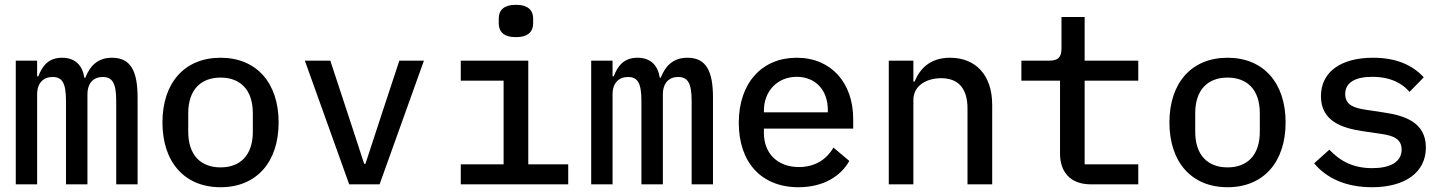

<svg xmlns="http://www.w3.org/2000/svg" viewBox="-20 -769 6041 801"><path d="M134.9 0V-375.4C134.9 -423.7 161.9 -447.8 199.6 -447.8C239.7 -447.8 255.3 -422.6 255.3 -348V0H344.8V-375.4C344.8 -423.7 371.4 -447.8 408 -447.8C448.9 -447.8 464.8 -422.6 464.8 -348V0H554V-361.5C554 -469.8 527.3 -528.1 447.4 -528.1C385.3 -528.1 354.4 -491.5 335.9 -444.6H332C324.2 -495.7 294.4 -528.1 238.6 -528.1C182.2 -528.1 155.9 -493.3 139.9 -450.6H134.9V-516H45.8V0Z M900.2 12.1C1050.4 12.1 1142.4 -93 1142.4 -258.2C1142.4 -422.9 1050.4 -528.1 900.2 -528.1C749.6 -528.1 657.7 -422.9 657.7 -258.2C657.7 -93 749.6 12.1 900.2 12.1ZM765.3 -219.5V-296.5C765.3 -395.6 818.9 -445.3 900.2 -445.3C981.5 -445.3 1034.8 -395.6 1034.8 -296.5V-219.5C1034.8 -120.4 981.5 -70.7 900.2 -70.7C818.9 -70.7 765.3 -120.4 765.3 -219.5Z M1563.6 0 1748.6 -516H1646L1574.2 -298.3L1504.6 -85.6H1499.3L1429.7 -298.3L1358 -516H1251.8L1436.8 0Z M2132.5 -614C2185 -614 2204.2 -638.8 2204.2 -671.5V-691.8C2204.2 -724.1 2185 -748.9 2132.5 -748.9C2079.5 -748.9 2060.7 -724.1 2060.7 -691.8V-671.5C2060.7 -638.8 2079.5 -614 2132.5 -614ZM1902.3 0H2350.5V-83.5H2183.9V-516H1902.3V-432.5H2081V-83.5H1902.3Z M2535.5 0V-375.4C2535.5 -423.7 2562.5 -447.8 2600.1 -447.8C2640.3 -447.8 2655.9 -422.6 2655.9 -348V0H2745.4V-375.4C2745.4 -423.7 2772 -447.8 2808.6 -447.8C2849.4 -447.8 2865.4 -422.6 2865.4 -348V0H2954.5V-361.5C2954.5 -469.8 2927.9 -528.1 2848 -528.1C2785.9 -528.1 2755 -491.5 2736.5 -444.6H2732.6C2724.8 -495.7 2695 -528.1 2639.2 -528.1C2582.7 -528.1 2556.5 -493.3 2540.5 -450.6H2535.5V-516H2446.4V0Z M3311.4 12.1C3416.2 12.1 3489 -35.2 3523.1 -97.7L3457 -153.4C3428.3 -103.3 3379.3 -72.1 3312.9 -72.1C3221.9 -72.1 3166.9 -131 3166.9 -213.8V-232.6H3539.4V-272.7C3539.4 -423.7 3447.4 -528.1 3303.6 -528.1C3158.7 -528.1 3062.1 -422.9 3062.1 -256.7C3062.1 -93 3154.8 12.1 3311.4 12.1ZM3166.9 -300.4V-307.5C3166.9 -389.6 3224.1 -448.5 3304 -448.5C3382.1 -448.5 3433.6 -393.1 3433.6 -310.4V-300.4Z M3790.5 0V-351.6C3790.5 -413.7 3848 -442.8 3906.2 -442.8C3978 -442.8 4016.3 -400.2 4016.3 -316.1V0H4119.3V-332C4119.3 -457 4049 -528.1 3943.9 -528.1C3859.4 -528.1 3817.5 -481.9 3795.5 -428.6H3790.5V-516H3687.9V0Z M4530.9 0H4728.7V-83.5H4505V-432.5H4728.7V-516H4505V-698.2H4408.4V-567.5C4408.4 -529.1 4393.8 -516 4356.5 -516H4241.1V-432.5H4402.3V-128.2C4402.3 -53.3 4443.5 0 4530.9 0Z M5101.2 12.1C5251.4 12.1 5343.4 -93 5343.4 -258.2C5343.4 -422.9 5251.4 -528.1 5101.2 -528.1C4950.6 -528.1 4858.7 -422.9 4858.7 -258.2C4858.7 -93 4950.6 12.1 5101.2 12.1ZM4966.3 -219.5V-296.5C4966.3 -395.6 5019.9 -445.3 5101.2 -445.3C5182.5 -445.3 5235.8 -395.6 5235.8 -296.5V-219.5C5235.8 -120.4 5182.5 -70.7 5101.2 -70.7C5019.9 -70.7 4966.3 -120.4 4966.3 -219.5Z M5703.5 12.1C5842.3 12.1 5928.6 -50.1 5928.6 -153.8C5928.6 -261 5835.6 -287.3 5755.3 -299.4L5674 -311.8C5630 -318.5 5592 -330.6 5592 -376.8C5592 -423.3 5632.1 -448.5 5704.5 -448.5C5787.6 -448.5 5834.5 -416.2 5860.4 -385.7L5919.7 -446.4C5872.9 -497.9 5804 -528.1 5708.1 -528.1C5578.5 -528.1 5490.8 -472.3 5490.8 -367.5C5490.8 -260.3 5584.5 -234 5664.1 -221.9L5745.7 -209.9C5790.1 -203.1 5827.4 -190.7 5827.4 -145.2C5827.4 -92 5777.7 -67.5 5704.9 -67.5C5627.1 -67.5 5572.1 -95.5 5525.9 -144.5L5462.4 -87.7C5512.4 -27 5593.4 12.1 5703.5 12.1Z"/></svg>

Font: Margiela Mono Medium
Style: Regular
Weight: 500
Designer: Mike Abbink, Paul van der Laan, Pieter van Rosmalen
Foundry: Bold Monday
Version: Version 2.003 2021